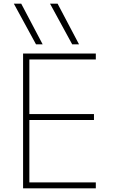

<svg xmlns="http://www.w3.org/2000/svg" viewBox="-20 -1020 640 1040"><path d="M175 -780 55 -1000H95L211 -780ZM371 -780 251 -1000H292L408 -780ZM105 0V-730H499V-698H139V-402H489V-370H139V-32H499V0Z"/></svg>

Font: M PLUS Code Latin Expanded ExtraLight
Style: Regular
Weight: 250
Width: 7
Designer: Coji Morishita
Foundry: UNDERFOREST DESIGN
Version: Version 1.002; ttfautohint (v1.8.3)